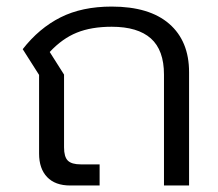

<svg xmlns="http://www.w3.org/2000/svg" viewBox="-20 -570 671 590"><path d="M195.8 0Q149.4 0 124.8 -25.9Q100.1 -51.8 100.1 -98.1V-339.8L49.8 -418.9Q100.1 -483.4 166 -516.6Q231.9 -549.8 323.2 -549.8Q439 -549.8 500 -496.8Q561 -443.8 561 -348.1V0H483.9V-340.8Q483.9 -416 443.6 -451.9Q403.3 -487.8 323.2 -487.8Q260.7 -487.8 216.1 -469.7Q171.4 -451.7 132.8 -410.2L176.8 -340.8V-117.2Q176.8 -87.9 188.5 -76.4Q200.2 -64.9 228 -64.9H286.1V0Z"/></svg>

Font: Prompt Light
Style: Regular
Weight: 300
Designer: Katatrad Team
Foundry: CadsonDemak
Version: Version 1.000;PS 001.000;hotconv 1.0.88;makeotf.lib2.5.64775